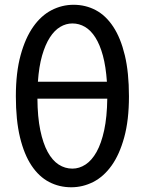

<svg xmlns="http://www.w3.org/2000/svg" viewBox="-20 -772 606 804"><path d="M283.2 -673.8Q256.3 -673.8 232.2 -659.4Q208 -645 188.7 -615Q169.4 -585 156.2 -539.1Q143.1 -493.2 138.7 -429.7H427.7Q423.3 -493.2 410.9 -539.1Q398.4 -585 379.4 -615Q360.4 -645 335.9 -659.4Q311.5 -673.8 283.2 -673.8ZM283.2 -65.9Q312 -65.9 338.1 -83Q364.3 -100.1 384.3 -135.7Q404.3 -171.4 416.3 -226.8Q428.2 -282.2 429.2 -358.9H136.7Q137.2 -282.2 148.7 -226.8Q160.2 -171.4 179.7 -135.7Q199.2 -100.1 225.6 -83Q252 -65.9 283.2 -65.9ZM46.4 -368.7Q46.4 -468.3 66.2 -540.5Q85.9 -612.8 119.1 -659.9Q152.3 -707 196 -729.5Q239.7 -752 288.1 -752Q338.4 -752 380.9 -729.5Q423.3 -707 454.3 -659.9Q485.4 -612.8 502.7 -540.5Q520 -468.3 520 -368.7Q520 -269 500.2 -197Q480.5 -125 447.3 -78.6Q414.1 -32.2 370.4 -10Q326.7 12.2 278.3 12.2Q228 12.2 185.5 -10Q143.1 -32.2 112.1 -78.6Q81.1 -125 63.7 -197Q46.4 -269 46.4 -368.7Z"/></svg>

Font: Andika FrenchTight
Style: Regular
Weight: 400
Designer: Victor Gaultney, Annie Olsen, Julie Remington, Don Collingsworth, Eric Hays, Becca Hirsbrunner
Foundry: SIL International
Version: Version 5.000 ; Dig1 Dig4Opn Dig7 LnSpcTght